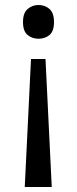

<svg xmlns="http://www.w3.org/2000/svg" viewBox="-20 -566 309 768"><path d="M196 -478Q196 -441 178 -426Q160 -411 134 -411Q109 -411 90.5 -426Q72 -441 72 -478Q72 -514 90.5 -530Q109 -546 134 -546Q160 -546 178 -530Q196 -514 196 -478ZM104 -330H162L187 182H79Z"/></svg>

Font: Noto Sans Osmanya
Style: Regular
Weight: 400
Designer: Monotype Design Team
Foundry: Monotype Imaging Inc.
Version: Version 2.001; ttfautohint (v1.8.4.7-5d5b)